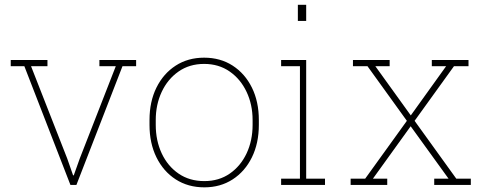

<svg xmlns="http://www.w3.org/2000/svg" viewBox="-20 -782 2045 812"><path d="M277.8 0 83 -502H25.4V-528.3H180.7V-502H111.3L264.2 -111.8L289.1 -40.5H292L317.4 -111.8L469.7 -502H400.4V-528.3H555.7V-502H498L303.2 0Z M844.2 10.3Q775.4 10.3 723.1 -23.4Q670.9 -57.1 641.6 -116.7Q612.3 -176.3 612.3 -253.9V-274.4Q612.3 -352.1 641.6 -411.4Q670.9 -470.7 722.9 -504.4Q774.9 -538.1 843.3 -538.1Q912.1 -538.1 964.1 -504.4Q1016.1 -470.7 1045.4 -411.4Q1074.7 -352.1 1074.7 -274.4V-253.9Q1074.7 -176.3 1045.4 -116.7Q1016.1 -57.1 964.1 -23.4Q912.1 10.3 844.2 10.3ZM844.2 -16.1Q906.2 -16.1 952.1 -48.1Q998 -80.1 1023.2 -134Q1048.3 -188 1048.3 -253.9V-274.4Q1048.3 -339.4 1022.9 -393.3Q997.6 -447.3 951.4 -479.5Q905.3 -511.7 843.3 -511.7Q781.2 -511.7 735.1 -479.5Q689 -447.3 663.8 -393.3Q638.7 -339.4 638.7 -274.4V-253.9Q638.7 -187.5 663.8 -133.5Q689 -79.6 735.1 -47.9Q781.2 -16.1 844.2 -16.1Z M1168.9 0V-26.4H1248.5V-502H1168.9V-528.3H1274.9V-26.4H1354.5V0ZM1239.7 -693.4V-761.7H1274.9V-693.4Z M1462.9 0V-26.4H1524.4L1700.7 -271L1534.2 -502H1472.7V-528.3H1627.9V-502H1567.4L1717.3 -293.9L1866.7 -502H1806.2V-528.3H1961.4V-502H1899.9L1733.4 -271L1909.7 -26.4H1971.2V0H1816.4V-26.4H1877L1716.8 -248L1557.1 -26.4H1617.7V0Z"/></svg>

Font: Roboto Slab LO Thin
Style: Regular
Weight: 250
Designer: Google
Version: Version 2.00;September 28, 2018;FontCreator 11.5.0.2427 64-b